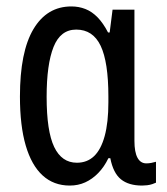

<svg xmlns="http://www.w3.org/2000/svg" viewBox="-20 -567 519 597"><path d="M197 10Q147 10 112.5 -21.5Q78 -53 60 -114.5Q42 -176 42 -267Q42 -406 84 -476.5Q126 -547 202 -547Q225 -547 245.5 -539Q266 -531 283.5 -513Q301 -495 316 -466H321L330 -537H398V-129Q398 -94 407.5 -76.5Q417 -59 435 -59Q443 -59 450.5 -60.5Q458 -62 465 -64V1Q461 3 453.5 5.5Q446 8 437.5 9Q429 10 422 10Q380 10 356 -9.5Q332 -29 323 -75H317Q304 -48 285.5 -29Q267 -10 245 0Q223 10 197 10ZM219 -61Q251 -61 272.5 -81.5Q294 -102 305.5 -144Q317 -186 317 -249V-267Q317 -374 293 -424.5Q269 -475 217 -475Q168 -475 146.5 -421Q125 -367 125 -266Q125 -159 148.5 -110Q172 -61 219 -61Z"/></svg>

Font: Noto Sans ExtraCondensed
Style: Regular
Weight: 400
Width: 2
Designer: Monotype Design Team
Foundry: Monotype Imaging Inc.
Version: Version 2.013